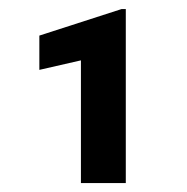

<svg xmlns="http://www.w3.org/2000/svg" viewBox="-20 -730 413 424"><path d="M248.5 -710 66.9 -651.4V-575.7L158.7 -596.7V-325.7H257.8V-710Z"/></svg>

Font: Vazirmatn
Style: Bold
Weight: 700
Designer: Saber Rastikerdar
Foundry: Saber Rastikerdar
Version: Version 33.003